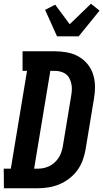

<svg xmlns="http://www.w3.org/2000/svg" viewBox="-35 -1010 555 1030"><path d="M-14 0 -15 -105H23L110 -630H86V-735H257Q292 -735 324.5 -729Q357 -723 385 -707.5Q413 -692 433.5 -667.5Q454 -643 464 -612.5Q474 -582 474.5 -548Q475 -514 469 -480L424 -208Q419 -179 408.5 -150Q398 -121 379.5 -96Q361 -71 335.5 -51.5Q310 -32 281.5 -20.5Q253 -9 223.5 -4.5Q194 0 165 0ZM148 -105H165Q181 -105 197 -108Q213 -111 228 -118Q243 -125 256.5 -137Q270 -149 279.5 -163.5Q289 -178 294 -193.5Q299 -209 302 -225L347 -497Q350 -514 350.5 -530Q351 -546 347.5 -561.5Q344 -577 337 -590.5Q330 -604 317.5 -613Q305 -622 289.5 -626Q274 -630 258 -630H235ZM271 -815 207 -957 261 -985 339 -880 453 -990 499 -953 387 -815Z"/></svg>

Font: Iosevka Curly Slab Extrabold
Style: Italic
Weight: 800
Italic angle: -9°
Monospace: yes
Designer: Belleve Invis
Foundry: Belleve Invis
Version: Version 22.1.2; ttfautohint (v1.8.4)